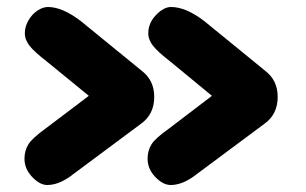

<svg xmlns="http://www.w3.org/2000/svg" viewBox="-20 -570 874 549"><path d="M533 -65Q499 -41 468 -41Q446 -41 424 -64Q402 -87 402 -116Q402 -139 413 -157Q424 -175 464 -203L586 -296L467 -394Q432 -421 418 -438.5Q404 -456 404 -475Q404 -504 426 -527Q448 -550 469 -550Q512 -550 565 -509L739 -367Q774 -340 774 -293Q774 -243 736 -216ZM180 -65Q146 -41 115 -41Q94 -41 72 -64Q50 -87 50 -116Q50 -139 61 -157Q72 -175 111 -203L234 -296L114 -394Q79 -421 65 -438.5Q51 -456 51 -475Q51 -494 61.5 -512Q72 -530 87.5 -540Q103 -550 117 -550Q159 -550 212 -509L386 -367Q421 -340 421 -293Q421 -243 383 -216Z"/></svg>

Font: Coiny 2.0
Style: Regular
Weight: 400
Version: Version 1.001 July 11, 2018